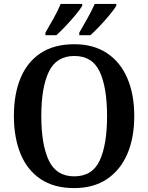

<svg xmlns="http://www.w3.org/2000/svg" viewBox="-20 -951 758 981"><path d="M359 10Q256 10 187.5 -36Q119 -82 85 -165Q51 -248 51 -359Q51 -470 85 -552Q119 -634 187.5 -679.5Q256 -725 360 -725Q458 -725 526.5 -679.5Q595 -634 630.5 -551.5Q666 -469 666 -358Q666 -247 630.5 -164.5Q595 -82 526.5 -36Q458 10 359 10ZM359 -50Q452 -50 489.5 -131Q527 -212 527 -358Q527 -504 489.5 -584.5Q452 -665 360 -665Q268 -665 229.5 -584.5Q191 -504 191 -358Q191 -212 229.5 -131Q268 -50 359 -50ZM385 -784Q405 -818 427 -857.5Q449 -897 464 -931H574V-921Q564 -904 540.5 -875.5Q517 -847 490 -818.5Q463 -790 442 -771H385ZM212 -784Q232 -818 254 -857.5Q276 -897 290 -931H400V-921Q390 -904 366.5 -875.5Q343 -847 316 -818.5Q289 -790 268 -771H212Z"/></svg>

Font: Noto Serif Bengali SemiCondensed SemiBold
Style: Regular
Weight: 600
Width: 4
Designer: Juan Bruce, Universal Thirst, Indian Type Foundry and the Monotype Design Team.
Foundry: Monotype Imaging Inc.
Version: Version 2.003; ttfautohint (v1.8.4.7-5d5b)